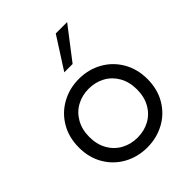

<svg xmlns="http://www.w3.org/2000/svg" viewBox="-208 -850 979 979"><g transform="rotate(-45 281.5 -360.0)"><path d="M34.2 -236.3Q34.2 -308.6 67.1 -365Q100.1 -421.4 156.7 -452.6Q213.4 -483.9 281.7 -483.9Q350.1 -483.9 406.5 -452.6Q462.9 -421.4 495.8 -365Q528.8 -308.6 528.8 -236.3Q528.8 -162.6 495.4 -106.2Q461.9 -49.8 405.3 -19.5Q348.6 10.7 281.7 10.7Q213.9 10.7 157.2 -20Q100.6 -50.8 67.4 -106.9Q34.2 -163.1 34.2 -236.3ZM281.7 -60.1Q330.1 -60.1 369.1 -81.3Q408.2 -102.5 430.9 -142.6Q453.6 -182.6 453.6 -236.3Q453.6 -290 430.9 -330.1Q408.2 -370.1 368.9 -391.6Q329.6 -413.1 281.7 -413.1Q233.9 -413.1 194.8 -391.8Q155.8 -370.6 132.8 -330.3Q109.9 -290 109.9 -236.3Q109.9 -183.1 132.6 -143.1Q155.3 -103 194.6 -81.5Q233.9 -60.1 281.7 -60.1ZM362.3 -731H444.3L313 -560.1H252.9Z"/></g></svg>

Font: Glacial Indifference
Style: Regular
Weight: 400
Designer: Alfredo Marco Pradil
Foundry: Alfredo Marco Pradil
Version: Version 1.312